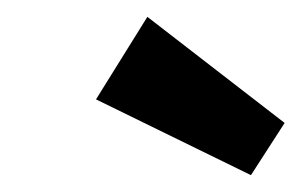

<svg xmlns="http://www.w3.org/2000/svg" viewBox="-20 -837 358 228"><path d="M155 -817 318 -691 278 -629 94 -719Z"/></svg>

Font: Fira Sans Extra Condensed SemiBold
Style: Italic
Weight: 600
Width: 3
Italic angle: -8°
Designer: Carrois Corporate & Edenspiekermann AG
Foundry: Carrois Corporate GbR & Edenspiekermann AG
Version: Version 4.203